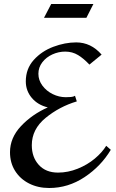

<svg xmlns="http://www.w3.org/2000/svg" viewBox="-20 -929 580 960"><path d="M488 -656 427 -606Q399 -636 370.5 -653.5Q342 -671 306 -671Q273 -671 242 -657Q211 -643 191.5 -617.5Q172 -592 172 -560Q172 -528 192 -501Q212 -474 243.5 -458.5Q275 -443 309 -443Q322 -443 334.5 -444Q347 -445 355 -450L364 -422Q277 -396 208 -339.5Q139 -283 139 -203Q139 -143 174 -104.5Q209 -66 270 -66Q320 -66 368.5 -85.5Q417 -105 454 -136Q491 -167 511 -200L534 -180Q485 -98 403 -43.5Q321 11 226 11Q170 11 125.5 -11.5Q81 -34 55.5 -74.5Q30 -115 30 -168Q30 -240 85 -298.5Q140 -357 219 -392Q169 -404 139 -439.5Q109 -475 109 -522Q109 -585 148.5 -629Q188 -673 246.5 -695Q305 -717 361 -717Q435 -717 488 -656ZM447 -909H236L200 -840H412Z"/></svg>

Font: Amita
Style: Regular
Weight: 400
Designer: Eduardo Rodriguez Tunni, Modular Infotech, Brian J. Bonislawsky
Foundry: Eduardo Rodriguez Tunni, Modular Infotech, Brian J. Bonislawsky
Version: Version 1.004